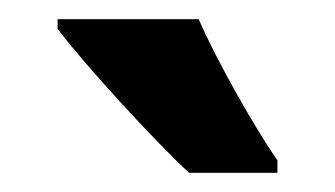

<svg xmlns="http://www.w3.org/2000/svg" viewBox="-20 -786 349 200"><path d="M187 -766H40V-756C66 -721 142 -638 177 -606H269V-619C247 -650 205 -724 187 -766Z"/></svg>

Font: Noto Sans Gurmukhi UI ExtraCondensed
Style: Bold
Weight: 700
Width: 2
Designer: Jelle Bosma - Monotype Design Team
Foundry: Monotype Imaging Inc.
Version: Version 2.004